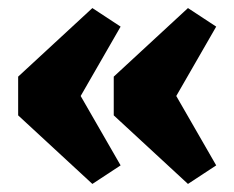

<svg xmlns="http://www.w3.org/2000/svg" viewBox="-20 -488 581 476"><path d="M446 -32 262 -202V-298L446 -468L516 -422L417 -250L516 -78ZM209 -32 25 -202V-298L209 -468L279 -422L180 -250L279 -78Z"/></svg>

Font: Changa ExtraLight
Style: Bold
Weight: 700
Version: Version 3.002; ttfautohint (v1.8.2)